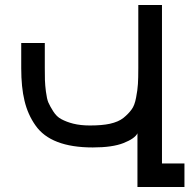

<svg xmlns="http://www.w3.org/2000/svg" viewBox="-20 -749 779 768"><path d="M351.1 -159.2Q267.1 -159.2 210 -181.2Q152.8 -203.1 122.1 -247.1Q91.3 -290.5 78.1 -345.7Q64.9 -399.9 64.9 -476.1V-577.1H159.2V-477.1Q159.2 -439.9 159.7 -428.7Q160.6 -406.2 163.6 -383.3Q167.5 -353 173.3 -339.4Q180.2 -323.7 192.9 -303.7Q206.5 -282.2 225.1 -272.5Q246.1 -261.2 272.9 -254.4Q302.2 -247.1 339.8 -247.1Q388.2 -247.1 419.4 -253.9Q454.1 -261.7 473.6 -277.3Q493.7 -293.5 506.3 -311Q518.6 -327.1 524.4 -358.9Q530.3 -389.2 531.7 -413.1Q533.2 -435.5 533.2 -477.1V-729H627.9V-95.2H717.8V-1H529.8V-215.8Q519.5 -194.8 474.1 -176.8Q429.7 -159.2 351.1 -159.2Z"/></svg>

Font: Miedinger*
Style: Book
Weight: 400
Version: Version 001.000